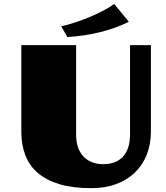

<svg xmlns="http://www.w3.org/2000/svg" viewBox="-20 -958 853 989"><path d="M295.4 -822.3Q327.6 -829.6 364.5 -841.6Q401.4 -853.5 438 -868.7Q474.6 -883.8 508.5 -901.4Q542.5 -918.9 568.4 -937.5L643.6 -845.7Q575.7 -812 494.9 -792.2Q414.1 -772.5 327.1 -767.1ZM89.8 -725.6H372.1V-264.6Q372.1 -225.6 382.6 -197Q393.1 -168.5 411.9 -149.7Q430.7 -130.9 456.1 -121.6Q481.4 -112.3 510.7 -112.3Q543 -112.3 568.6 -121.6Q594.2 -130.9 612.3 -149.9Q630.4 -168.9 640.1 -197.8Q649.9 -226.6 649.9 -265.6V-725.6H757.3V-282.2Q757.3 -214.8 735.6 -160.6Q713.9 -106.4 673.8 -68.1Q633.8 -29.8 577.1 -9.3Q520.5 11.2 450.7 11.2Q355.5 11.2 287.1 -9Q218.8 -29.3 174.8 -67.1Q130.9 -105 110.4 -158.7Q89.8 -212.4 89.8 -279.8Z"/></svg>

Font: Poller One
Style: Regular
Weight: 400
Designer: Yvonne Schttler
Foundry: Yvonne Schttler
Version: Version 1.002